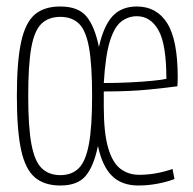

<svg xmlns="http://www.w3.org/2000/svg" viewBox="-20 -562 594 592"><path d="M32 -266Q32 -372 45 -432Q58 -492 87 -517Q116 -542 166 -542Q221 -542 246.5 -511.5Q272 -481 285 -417Q299 -481 326.5 -511.5Q354 -542 402 -542Q463 -542 495.5 -490.5Q528 -439 528 -323Q528 -311 527.5 -305.5Q527 -300 527 -296Q499 -292 440 -286Q381 -280 300 -280Q300 -268 300 -256Q300 -244 300 -233Q300 -152 313.5 -106Q327 -60 351.5 -41.5Q376 -23 409 -23Q460 -23 512 -41L518 -10Q495 -1 465 4.5Q435 10 407 10Q355 10 325 -20Q295 -50 282 -112Q269 -49 244 -19.5Q219 10 166 10Q117 10 87.5 -15Q58 -40 45 -100Q32 -160 32 -266ZM300 -306Q341 -306 381 -308Q421 -310 451 -313Q481 -316 493 -319Q493 -426 468.5 -469Q444 -512 402 -512Q376 -512 354.5 -496Q333 -480 319 -435.5Q305 -391 300 -306ZM67 -266Q67 -170 77 -117Q87 -64 109 -43Q131 -22 166 -22Q201 -22 222.5 -43Q244 -64 254 -117Q264 -170 264 -266Q264 -362 254.5 -415Q245 -468 223.5 -489Q202 -510 166 -510Q130 -510 108 -489Q86 -468 76.5 -415Q67 -362 67 -266Z"/></svg>

Font: Georama Condensed ExtraLight
Style: Regular
Weight: 200
Width: 3
Designer: Jean-Baptiste Levee
Foundry: Production Type
Version: Version 1.000